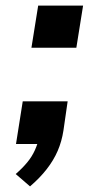

<svg xmlns="http://www.w3.org/2000/svg" viewBox="-20 -513 352 684"><path d="M87 151 36 107Q60 86 77 65.5Q94 45 104.5 21.5Q115 -2 120 -26L143 0H37L61 -152H221L206 -48Q200 -9 185.5 24.5Q171 58 146.5 89.5Q122 121 87 151ZM92 -343 116 -493H276L252 -343Z"/></svg>

Font: Nunito Sans 10pt Expanded
Style: Bold Italic
Weight: 700
Width: 7
Italic angle: -9°
Designer: Vernon Adams
Foundry: Vernon Adams
Version: Version 3.101;gftools[0.9.27]